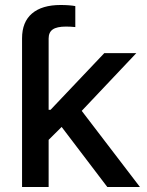

<svg xmlns="http://www.w3.org/2000/svg" viewBox="-20 -753 591 773"><path d="M68.8 -427.7V-598.6Q68.8 -664.6 108.9 -698.7Q148.9 -732.9 224.1 -732.9Q242.2 -732.9 257.6 -731.7Q272.9 -730.5 283.2 -728.5V-644Q274.4 -645 263.9 -645.5Q253.4 -646 245.6 -646Q209 -646 192.4 -634.5Q175.8 -623 175.8 -598.1V-427.7ZM167.5 -181.6V-311H183.6L399.9 -539.1H528.8L282.2 -278.3H264.6ZM68.8 0V-539.1H175.8V0ZM412.1 0 218.3 -254.9 291.5 -329.6 543.5 0Z"/></svg>

Font: Inter 18pt Medium
Style: Regular
Weight: 500
Designer: Rasmus Andersson
Foundry: rsms
Version: Version 4.001;git-66647c0bb